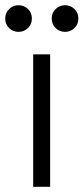

<svg xmlns="http://www.w3.org/2000/svg" viewBox="-67 -715 320 735"><path d="M60 0V-507H125V0ZM4 -593Q-17 -593 -32 -607.5Q-47 -622 -47 -644Q-47 -666 -32 -680.5Q-17 -695 4 -695Q25 -695 40 -680.5Q55 -666 55 -644Q55 -622 40 -607.5Q25 -593 4 -593ZM182 -593Q161 -593 146 -607.5Q131 -622 131 -644Q131 -666 146 -680.5Q161 -695 182 -695Q203 -695 218 -680.5Q233 -666 233 -644Q233 -622 218 -607.5Q203 -593 182 -593Z"/></svg>

Font: TikTok Sans Light
Style: Regular
Weight: 300
Version: Version 4.000